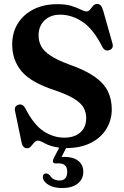

<svg xmlns="http://www.w3.org/2000/svg" viewBox="-20 -733 626 968"><path d="M314 13.5H313L290.5 58.5Q297 58 305 58Q350 58 375 78.2Q400 98.5 400 133Q400 170 372 192.5Q344 215 293.5 215Q251.5 215 225 199.2Q198.5 183.5 196 161.5Q195.5 142 212 141.5Q218 141.5 222.8 144.2Q227.5 147 232 151.5Q239.5 165 252.5 171Q265.5 177 280.5 177Q319 177 319 132.5Q319 91 276 90.5L261.5 91Q250.5 91 247.8 84.2Q245 77.5 249.5 67.5L278.5 11.5Q233.5 5 207.8 -9.5Q182 -24 171 -24Q160.5 -24 152.2 -14.2Q144 -4.5 136 5Q128 14.5 117 14.5Q95 14.5 89 -13.5L55.5 -174.5Q51 -198 73 -205Q94 -211.5 108 -186.5Q149.5 -105 199 -72Q248.5 -39 304.5 -39Q355 -39 384.8 -65.2Q414.5 -91.5 414.5 -136.5Q415 -165 402.2 -188.8Q389.5 -212.5 355.5 -234Q321.5 -255.5 257.5 -277.5Q137 -316.5 89.2 -373Q41.5 -429.5 41.5 -509Q41.5 -569 70 -614.8Q98.5 -660.5 149.8 -686.2Q201 -712 269.5 -712Q312 -712 340.5 -703Q369 -694 387.2 -684.8Q405.5 -675.5 417 -675.5Q427 -675.5 434.2 -685Q441.5 -694.5 449.5 -703.8Q457.5 -713 469.5 -713Q480.5 -713 487.5 -705.8Q494.5 -698.5 500.5 -678.5L546.5 -516Q555 -487.5 530 -480Q508 -473 495.5 -497.5Q450.5 -586.5 396.2 -622.8Q342 -659 283.5 -659Q234 -659 204.2 -630Q174.5 -601 174.5 -554.5Q174.5 -524.5 187.8 -499.8Q201 -475 234.8 -452.5Q268.5 -430 330 -407.5Q411 -379 457.8 -345.8Q504.5 -312.5 524 -272.2Q543.5 -232 543.5 -182Q543.5 -127.5 516.2 -83Q489 -38.5 437.5 -12.5Q386 13.5 314 13.5Z"/></svg>

Font: Fraunces 72pt Soft SemiBold
Style: Regular
Weight: 600
Version: Version 1.000;[b76b70a41]